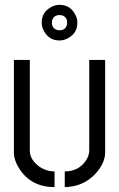

<svg xmlns="http://www.w3.org/2000/svg" viewBox="-20 -764 489 789"><path d="M151.4 -670.9Q151.4 -713.9 189.5 -734.4Q206.1 -744.1 224.6 -744.1Q267.6 -744.1 288.1 -706.1Q297.9 -689.5 297.9 -670.9Q297.9 -627.9 259.8 -607.4Q243.2 -597.7 224.6 -597.7Q181.6 -597.7 161.1 -635.7Q151.4 -652.3 151.4 -670.9ZM193.4 -670.9Q193.4 -647.5 214.8 -640.6Q220.7 -639.6 224.6 -639.6Q248 -639.6 254.9 -661.1Q255.9 -667 255.9 -670.9Q255.9 -694.3 234.4 -701.2Q228.5 -702.1 224.6 -702.1Q201.2 -702.1 194.3 -680.7Q193.4 -674.8 193.4 -670.9ZM37.1 -137.7V-517.6H102.5V-145.5Q102.5 -108.4 140.6 -80.1Q169.9 -59.6 204.1 -59.6V4.9Q110.4 4.9 61.5 -67.4Q37.1 -104.5 37.1 -137.7ZM246.1 4.9V-59.6Q303.7 -59.6 334 -105.5Q346.7 -126 346.7 -145.5V-517.6H412.1V-137.7Q412.1 -93.8 372.1 -49.8Q321.3 3.9 246.1 4.9Z"/></svg>

Font: Post No Bills Colombo
Style: Medium
Weight: 600
Designer: Kosala Senevirathne, Siva Puranthara, Lasantha Premarathna, Tharique Azeez
Foundry: Mooniak
Version: Version 1.220 ; ttfautohint (v1.5)